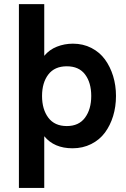

<svg xmlns="http://www.w3.org/2000/svg" viewBox="-20 -710 614 932"><path d="M334 -498Q383.3 -498 423.6 -477.3Q463.9 -456.5 489.5 -421.4Q515.1 -386.2 529.1 -340.8Q543 -295.4 543 -244.1Q543 -192.4 529.1 -146.7Q515.1 -101.1 489.3 -66.2Q463.4 -31.2 422.6 -10.7Q381.8 9.8 332 9.8Q242.7 9.8 194.8 -48.8V202.1H71.8V-689.9H194.8V-439Q219.2 -468.8 256.1 -483.4Q293 -498 334 -498ZM184.1 -244.1Q184.1 -179.2 214.6 -138.7Q245.1 -98.1 304.2 -98.1Q362.8 -98.1 392.8 -138.9Q422.9 -179.7 422.9 -244.1Q422.9 -308.6 393.1 -348.4Q363.3 -388.2 304.2 -388.2Q245.1 -388.2 214.6 -348.4Q184.1 -308.6 184.1 -244.1Z"/></svg>

Font: HK Grotesk Legacy
Style: Bold
Weight: 700
Designer: Alfredo Marco Pradil
Foundry: Hanken Design Co.
Version: Version 2.022;PS 002.022;hotconv 1.0.88;makeotf.lib2.5.64775